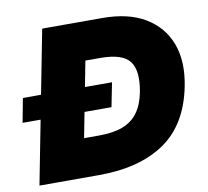

<svg xmlns="http://www.w3.org/2000/svg" viewBox="-78 -786 943 872"><g transform="rotate(-10 393.5 -350.0)"><path d="M9 -294 30 -405H441L419 -294ZM35 0 171 -700H449Q568 -700 645.5 -653.5Q723 -607 754 -524.5Q785 -442 763 -330Q729 -158 613 -79Q497 0 310 0ZM272 -177H341Q406 -177 450 -193.5Q494 -210 520.5 -246Q547 -282 558 -339Q576 -435 543 -479Q510 -523 408 -523H339Z"/></g></svg>

Font: REM ExtraBold
Style: Italic
Weight: 800
Italic angle: -11°
Designer: Octavio Pardo
Foundry: Ashler Design
Version: Version 1.005;gftools[0.9.28]